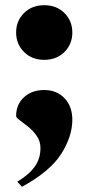

<svg xmlns="http://www.w3.org/2000/svg" viewBox="-20 -544 344 738"><path d="M150 -524Q197.5 -524 227.8 -493.8Q258 -463.5 258 -419Q258 -374.5 227.8 -344.2Q197.5 -314 150 -314Q102.5 -314 72.2 -344.2Q42 -374.5 42 -419Q42 -463.5 72.2 -493.8Q102.5 -524 150 -524ZM46.5 154.5Q92.5 126.5 114 95.8Q135.5 65 135.5 25.5Q135.5 -1 121.5 -21.2Q107.5 -41.5 88.8 -56.5Q70 -71.5 56 -81.8Q42 -92 42 -98Q42 -142.5 72.2 -170.2Q102.5 -198 150 -198Q197.5 -198 227.8 -166.8Q258 -135.5 258 -83.5Q258 -20 215.5 47.2Q173 114.5 64.5 174Z"/></svg>

Font: Newsreader 72pt ExtraBold
Style: Regular
Weight: 800
Designer: Hugues Gentile
Foundry: Production Type
Version: Version 1.003; ttfautohint (v1.8.3)